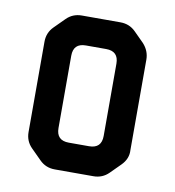

<svg xmlns="http://www.w3.org/2000/svg" viewBox="-63 -541 553 607"><g transform="rotate(10 213.5 -238.0)"><path d="M103 -11Q123 9 152 9H276Q305 9 325 -11L357 -43Q379 -65 377 -93V-383Q377 -411 357 -433L325 -465Q305 -485 276 -485H152Q123 -485 103 -465L70 -432Q50 -412 50 -383V-93Q50 -64 70 -44ZM141 -122V-354Q141 -394 181 -394H246Q286 -394 286 -354V-122Q286 -82 246 -82H181Q141 -82 141 -122Z"/></g></svg>

Font: WDXL Lubrifont TC
Style: Regular
Weight: 400
Designer: [WDXL Lubrifont] Copyright 2020-2022 (c) NightFurySL2001, Skr-ZERO; [ZCOOL QingKe HuangYou] Copyright 2018-2022 (c) The 
Version: Version 2.001;hotconv 1.1.1;makeotfexe 2.6.0